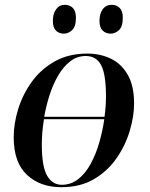

<svg xmlns="http://www.w3.org/2000/svg" viewBox="-20 -769 626 799"><path d="M235 10Q147 10 92 -41.5Q37 -93 37 -198Q37 -254 55.5 -314.5Q74 -375 111.5 -427.5Q149 -480 207 -513Q265 -546 343 -546Q397 -546 441 -525Q485 -504 511.5 -458Q538 -412 538 -338Q538 -285 520 -224.5Q502 -164 465 -110.5Q428 -57 371 -23.5Q314 10 235 10ZM337 -536Q301 -536 272.5 -514Q244 -492 222.5 -455.5Q201 -419 186.5 -374Q172 -329 164 -283H415Q421 -327 421 -368Q421 -461 400.5 -498.5Q380 -536 337 -536ZM237 0Q276 0 306 -24Q336 -48 357.5 -87.5Q379 -127 393 -175.5Q407 -224 414 -273H163Q154 -218 154 -168Q154 -76 176 -38Q198 0 237 0ZM441 -629Q420 -629 407 -642Q394 -655 394 -682Q394 -712 407.5 -730.5Q421 -749 445 -749Q465 -749 478 -736Q491 -723 491 -696Q491 -658 475 -643.5Q459 -629 441 -629ZM246 -629Q225 -629 212.5 -642Q200 -655 200 -682Q200 -712 213.5 -730.5Q227 -749 250 -749Q270 -749 283 -736Q296 -723 296 -696Q296 -658 280 -643.5Q264 -629 246 -629Z"/></svg>

Font: Noto Serif Display Medium
Style: Italic
Weight: 500
Italic angle: -12°
Designer: Monotype Design Team
Foundry: Monotype Imaging Inc.
Version: Version 2.009